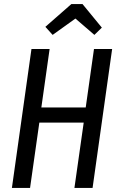

<svg xmlns="http://www.w3.org/2000/svg" viewBox="-20 -932 592 952"><path d="M129 0H39L136 -689H226L185 -399H405L446 -689H536L439 0H349L395 -324H175ZM241 -759 205 -799 334 -912H389L485 -795L448 -759L354 -840Z"/></svg>

Font: Fira Sans Extra Condensed
Style: Italic
Weight: 400
Width: 3
Italic angle: -8°
Designer: Carrois Corporate & Edenspiekermann AG
Foundry: Carrois Corporate GbR & Edenspiekermann AG
Version: Version 4.203